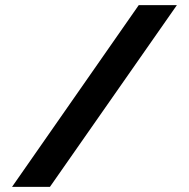

<svg xmlns="http://www.w3.org/2000/svg" viewBox="-20 -730 738 750"><path d="M671 -710 175 0H27L522 -710Z"/></svg>

Font: Raleway-v4020
Style: Bold
Weight: 700
Designer: Matt McInerney, Pablo Impallari, Rodrigo Fuenzalida
Foundry: Matt McInerney, Pablo Impallari, Rodrigo Fuenzalida
Version: Version 4.020;PS 004.020;hotconv 1.0.88;makeotf.lib2.5.64775